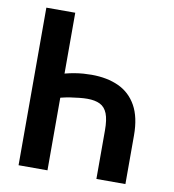

<svg xmlns="http://www.w3.org/2000/svg" viewBox="-80 -782 772 853"><g transform="rotate(10 305.5 -355.5)"><path d="M542.5 0H411.6V-219.2Q411.6 -267.6 400.9 -294.7Q390.1 -321.8 367.7 -332.8Q345.2 -343.8 310.5 -343.8Q294.9 -343.8 275.4 -341.8Q255.9 -339.8 235.4 -336.7Q214.8 -333.5 196.3 -328.9Q177.7 -324.2 164.6 -318.8V-427.2Q177.7 -433.1 195.8 -437.7Q213.9 -442.4 233.9 -445.8Q253.9 -449.2 273.7 -450.7Q293.5 -452.1 310.5 -452.1Q380.9 -452.1 432.9 -428.2Q484.9 -404.3 513.7 -352.8Q542.5 -301.3 542.5 -219.2ZM190.9 0H60.5V-710.9H190.9Z"/></g></svg>

Font: Roboto Condensed SemiBold
Style: Regular
Weight: 600
Designer: Christian Robertson
Foundry: Google
Version: Version 3.008; 2023